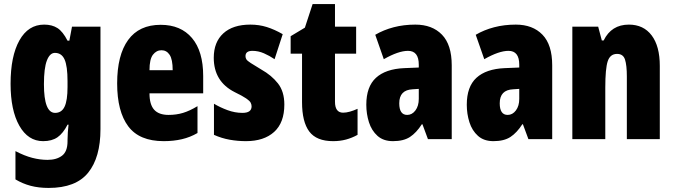

<svg xmlns="http://www.w3.org/2000/svg" viewBox="-20 -750 3313 944"><path d="M197 -629Q236 -629 262.5 -612Q289 -595 312 -550H321L334 -619H474V-115Q474 24 413.5 99Q353 174 219 174Q170 174 130.5 163.5Q91 153 56 132V-7Q100 16 138.5 26Q177 36 214 36Q258 36 285 15.5Q312 -5 312 -55V-61Q312 -78 313.5 -100Q315 -122 317 -137H312Q290 -94 262.5 -75Q235 -56 192 -56Q118 -56 75 -132Q32 -208 32 -338Q32 -474 75.5 -551.5Q119 -629 197 -629ZM250 -490Q225 -490 210.5 -452.5Q196 -415 196 -336Q196 -195 251 -195Q283 -195 297.5 -225.5Q312 -256 312 -322V-351Q312 -425 297.5 -457.5Q283 -490 250 -490Z M770 -628Q869 -628 924 -563Q979 -498 979 -376V-291H715Q715 -236 738 -210.5Q761 -185 809 -185Q847 -185 880 -195Q913 -205 951 -228V-96Q915 -75 874 -65.5Q833 -56 785 -56Q665 -56 610.5 -129Q556 -202 556 -340Q556 -479 610 -553.5Q664 -628 770 -628ZM774 -503Q749 -503 732 -481Q715 -459 715 -405H829Q829 -458 814 -480.5Q799 -503 774 -503Z M1378 -236Q1378 -147 1328 -101.5Q1278 -56 1189 -56Q1149 -56 1109.5 -63Q1070 -70 1032 -87V-240Q1062 -222 1098.5 -208.5Q1135 -195 1172 -195Q1217 -195 1217 -227Q1217 -236 1212.5 -245Q1208 -254 1190.5 -266Q1173 -278 1134 -297Q1031 -349 1031 -466Q1031 -543 1078 -586Q1125 -629 1211 -629Q1254 -629 1292 -617Q1330 -605 1370 -582L1330 -459Q1305 -476 1277.5 -488Q1250 -500 1221 -500Q1187 -500 1187 -474Q1187 -465 1191.5 -458Q1196 -451 1213 -440Q1230 -429 1265 -408Q1315 -380 1346.5 -340Q1378 -300 1378 -236Z M1667 -196Q1682 -196 1700 -201Q1718 -206 1738 -215V-87Q1711 -72 1681.5 -64Q1652 -56 1618 -56Q1536 -56 1500.5 -103.5Q1465 -151 1465 -248V-486H1409V-572L1479 -614L1517 -730H1627V-619H1731V-486H1627V-250Q1627 -196 1667 -196Z M2022 -629Q2105 -629 2153 -579.5Q2201 -530 2201 -429V-66H2084L2057 -139H2054Q2027 -97 1995.5 -76.5Q1964 -56 1912 -56Q1865 -56 1836 -82Q1807 -108 1794 -149Q1781 -190 1781 -235Q1781 -324 1828.5 -367.5Q1876 -411 1967 -415L2039 -418V-432Q2039 -500 1986 -500Q1939 -500 1867 -459L1825 -579Q1866 -603 1915.5 -616Q1965 -629 2022 -629ZM2009 -311Q1943 -308 1943 -242Q1943 -185 1982 -185Q2006 -185 2022.5 -207Q2039 -229 2039 -264V-313Z M2516 -629Q2599 -629 2647 -579.5Q2695 -530 2695 -429V-66H2578L2551 -139H2548Q2521 -97 2489.5 -76.5Q2458 -56 2406 -56Q2359 -56 2330 -82Q2301 -108 2288 -149Q2275 -190 2275 -235Q2275 -324 2322.5 -367.5Q2370 -411 2461 -415L2533 -418V-432Q2533 -500 2480 -500Q2433 -500 2361 -459L2319 -579Q2360 -603 2409.5 -616Q2459 -629 2516 -629ZM2503 -311Q2437 -308 2437 -242Q2437 -185 2476 -185Q2500 -185 2516.5 -207Q2533 -229 2533 -264V-313Z M3072 -629Q3144 -629 3184 -576Q3224 -523 3224 -426V-66H3062V-374Q3062 -429 3053 -457Q3044 -485 3014 -485Q2980 -485 2968 -449Q2956 -413 2956 -319V-66H2794V-619H2921L2939 -551H2948Q2986 -629 3072 -629Z"/></svg>

Font: Noto Sans Malayalam UI ExtraCondensed Black
Style: Regular
Weight: 900
Width: 2
Designer: Jelle Bosma - Monotype Design Team
Foundry: Monotype Imaging Inc.
Version: Version 2.104; ttfautohint (v1.8.4.7-5d5b)